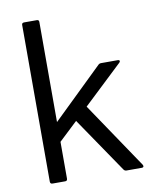

<svg xmlns="http://www.w3.org/2000/svg" viewBox="-84 -815 714 880"><g transform="rotate(-10 273.0 -375.0)"><path d="M89 0Q78 0 78 -11V-740Q78 -750 89 -750H148Q158 -750 158 -740V-274L391 -500Q396 -505 404 -505H481Q490 -505 490 -499Q490 -496 486 -492L304 -320L511 -13Q513 -9 513 -7Q513 0 504 0H433Q425 0 420 -7L245 -264L158 -182V-11Q158 0 148 0Z"/></g></svg>

Font: LINE Seed Sans TH App
Style: Regular
Weight: 400
Designer: Dalton Maag Ltd | Thai characters by Cadson Demak Co.,Ltd.
Foundry: Dalton Maag Ltd
Version: Version 1.003